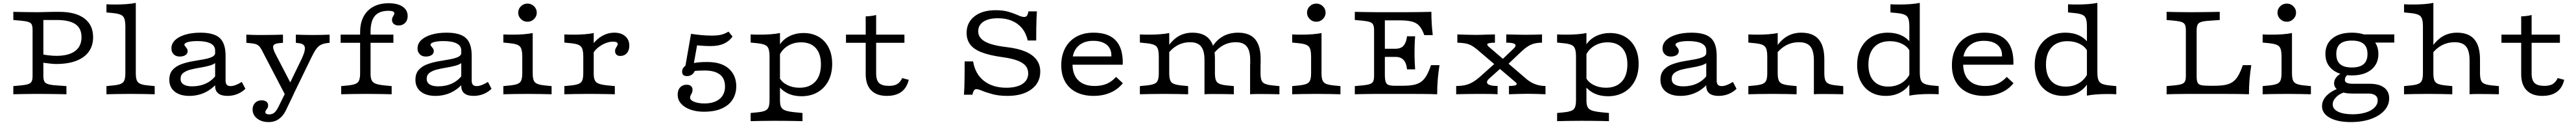

<svg xmlns="http://www.w3.org/2000/svg" viewBox="-20 -653 17913 866"><path d="M206.5 -201.6V-445.2Q206.5 -470.2 200.8 -482.7Q195.2 -495.2 177.8 -500.8Q160.5 -506.5 125.8 -509.7L72.6 -514.5V-571Q97.6 -570.2 127.8 -569.8Q158.1 -569.4 188.3 -569Q218.5 -568.5 243.5 -568.5Q269.4 -568.5 301.2 -569.8Q333.1 -571 358.1 -571H391.1Q505.6 -571 566.5 -525.4Q627.4 -479.8 627.4 -395.2Q627.4 -336.3 597.2 -294.8Q566.9 -253.2 509.7 -231.5Q452.4 -209.7 370.2 -209.7Q357.3 -209.7 335.5 -211.7Q313.7 -213.7 294.8 -216.5Q275.8 -219.4 271 -221V-277.4Q286.3 -273.4 316.9 -269.8Q347.6 -266.1 371 -266.1Q457.3 -266.1 502 -299.2Q546.8 -332.3 546.8 -396Q546.8 -456.5 504.4 -485.5Q462.1 -514.5 374.2 -514.5H281.5V-201.6ZM235.5 -2.4Q211.3 -2.4 182.7 -2Q154 -1.6 125.4 -1.2Q96.8 -0.8 72.6 0V-56.5L125.8 -61.3Q159.7 -64.5 177 -70.6Q194.4 -76.6 200.4 -89.5Q206.5 -102.4 206.5 -125.8V-201.6H281.5V-125.8Q281.5 -91.9 296 -79.4Q310.5 -66.9 354 -62.9L441.9 -56.5V0Q412.1 -0.8 378.2 -1.2Q344.4 -1.6 311.3 -2Q278.2 -2.4 249.2 -2.4H244.4Z M887.9 -2.4Q834.7 -2.4 796 -1.6Q757.3 -0.8 720.2 0V-56.5L769.4 -61.3Q819.4 -66.1 835.5 -82.3Q851.6 -98.4 851.6 -142.7V-206.5H924.2V-142.7Q924.2 -98.4 940.3 -82.3Q956.5 -66.1 1006.5 -61.3L1055.6 -56.5V0Q1018.5 -0.8 979.8 -1.6Q941.1 -2.4 887.9 -2.4ZM851.6 -206.5V-472.6Q851.6 -521.8 835.5 -539.5Q819.4 -557.3 769.4 -562.1L720.2 -566.9V-623.4Q731.5 -622.6 748.4 -622.2Q765.3 -621.8 785.5 -621.8Q824.2 -621.8 860.9 -624.6Q897.6 -627.4 924.2 -633.1V-623.4V-206.5Z M1475.8 -206.5V-303.2Q1475.8 -335.5 1444 -352Q1412.1 -368.5 1351.6 -368.5Q1312.1 -368.5 1287.1 -361.7Q1262.1 -354.8 1262.1 -343.5Q1262.1 -337.9 1267.7 -331.9Q1273.4 -325.8 1279 -317.7Q1284.7 -309.7 1284.7 -297.6Q1284.7 -281.5 1269.4 -271.4Q1254 -261.3 1229 -261.3Q1203.2 -261.3 1187.5 -277Q1171.8 -292.7 1171.8 -317.7Q1171.8 -350.8 1197.2 -375Q1222.6 -399.2 1268.1 -412.9Q1313.7 -426.6 1374.2 -426.6Q1467.7 -426.6 1508.1 -389.5Q1548.4 -352.4 1548.4 -266.9V-206.5ZM1296 11.3Q1231.5 11.3 1194.4 -18.5Q1157.3 -48.4 1157.3 -100Q1157.3 -143.5 1180.2 -169Q1203.2 -194.4 1239.5 -207.7Q1275.8 -221 1316.5 -228.2Q1357.3 -235.5 1393.5 -241.5Q1429.8 -247.6 1453.2 -258.1Q1476.6 -268.5 1476.6 -289.5L1485.5 -223.4Q1468.5 -207.3 1438.3 -198.8Q1408.1 -190.3 1373 -184.7Q1337.9 -179 1306.9 -171.4Q1275.8 -163.7 1255.6 -148.8Q1235.5 -133.9 1235.5 -106.5Q1235.5 -81.5 1256 -68.1Q1276.6 -54.8 1316.1 -54.8Q1369.4 -54.8 1413.3 -75.4Q1457.3 -96 1486.3 -137.9L1487.1 -74.2Q1448.4 -31.5 1400.4 -10.1Q1352.4 11.3 1296 11.3ZM1548.4 -94.4Q1548.4 -75 1556.9 -65.7Q1565.3 -56.5 1583.1 -56.5Q1599.2 -56.5 1619.4 -64.1Q1639.5 -71.8 1661.3 -85.5L1686.3 -37.9Q1661.3 -13.7 1629.4 -1.2Q1597.6 11.3 1561.3 11.3Q1519.4 11.3 1497.6 -6Q1475.8 -23.4 1475.8 -57.3V-206.5H1548.4Z M1963.7 6.5 1810.5 -286.3Q1798.4 -311.3 1788.7 -324.6Q1779 -337.9 1765.3 -344.4Q1751.6 -350.8 1725.8 -353.2L1692.7 -356.5V-412.9Q1707.3 -412.1 1733.9 -411.3Q1760.5 -410.5 1783.1 -410.5H1785.5H1783.9Q1810.5 -410.5 1841.9 -410.9Q1873.4 -411.3 1901.6 -411.7Q1929.8 -412.1 1947.6 -412.9V-356.5L1920.2 -354Q1887.1 -350.8 1880.6 -336.7Q1874.2 -322.6 1891.9 -285.5L2013.7 -52.4L1987.1 -59.7L2076.6 -243.5Q2096 -284.7 2099.2 -307.7Q2102.4 -330.6 2091.5 -341.1Q2080.6 -351.6 2057.3 -354L2037.1 -356.5V-412.9Q2064.5 -412.1 2094.8 -411.3Q2125 -410.5 2154.8 -410.5Q2185.5 -410.5 2215.7 -411.3Q2246 -412.1 2271.8 -412.9V-356.5L2251.6 -354Q2226.6 -350.8 2209.3 -341.5Q2191.9 -332.3 2177 -311.3Q2162.1 -290.3 2143.5 -251.6L2017.7 6.5ZM1847.6 192.7Q1799.2 192.7 1767.7 168.1Q1736.3 143.5 1736.3 105.6Q1736.3 77.4 1753.6 59.7Q1771 41.9 1799.2 41.9Q1820.2 41.9 1832.3 51.6Q1844.4 61.3 1844.4 77.4Q1844.4 88.7 1839.5 96.4Q1834.7 104 1829.8 110.1Q1825 116.1 1825 123.4Q1825 139.5 1851.6 139.5Q1872.6 139.5 1887.1 127.8Q1901.6 116.1 1916.1 87.1L1973.4 -29L2021.8 -0.8L1969.4 108.1Q1955.6 137.1 1937.5 155.6Q1919.4 174.2 1897.2 183.5Q1875 192.7 1847.6 192.7Z M2348.4 -356.5V-412.9H2715.3V-356.5ZM2520.2 -2.4Q2466.9 -2.4 2428.2 -1.6Q2389.5 -0.8 2352.4 0V-56.5L2401.6 -61.3Q2451.6 -66.1 2467.7 -82.3Q2483.9 -98.4 2483.9 -142.7V-206.5H2556.5V-142.7Q2556.5 -112.9 2564.5 -96.4Q2572.6 -79.8 2593.5 -72.6Q2614.5 -65.3 2653.2 -61.3L2703.2 -56.5V0Q2676.6 -0.8 2649.2 -1.2Q2621.8 -1.6 2590.3 -2Q2558.9 -2.4 2520.2 -2.4ZM2483.9 -206.5V-430.6Q2483.9 -524.2 2536.7 -577.4Q2589.5 -630.6 2682.3 -630.6Q2744.4 -630.6 2779.4 -606.9Q2814.5 -583.1 2814.5 -541.9Q2814.5 -512.9 2797.2 -494.8Q2779.8 -476.6 2751.6 -476.6Q2730.6 -476.6 2718.1 -487.1Q2705.6 -497.6 2705.6 -515.3Q2705.6 -525.8 2709.7 -533.5Q2713.7 -541.1 2717.7 -548Q2721.8 -554.8 2721.8 -561.3Q2721.8 -578.2 2681.5 -578.2Q2616.9 -578.2 2586.7 -543.1Q2556.5 -508.1 2556.5 -433.1V-206.5Z M3187.1 -206.5V-303.2Q3187.1 -335.5 3155.2 -352Q3123.4 -368.5 3062.9 -368.5Q3023.4 -368.5 2998.4 -361.7Q2973.4 -354.8 2973.4 -343.5Q2973.4 -337.9 2979 -331.9Q2984.7 -325.8 2990.3 -317.7Q2996 -309.7 2996 -297.6Q2996 -281.5 2980.6 -271.4Q2965.3 -261.3 2940.3 -261.3Q2914.5 -261.3 2898.8 -277Q2883.1 -292.7 2883.1 -317.7Q2883.1 -350.8 2908.5 -375Q2933.9 -399.2 2979.4 -412.9Q3025 -426.6 3085.5 -426.6Q3179 -426.6 3219.4 -389.5Q3259.7 -352.4 3259.7 -266.9V-206.5ZM3007.3 11.3Q2942.7 11.3 2905.6 -18.5Q2868.5 -48.4 2868.5 -100Q2868.5 -143.5 2891.5 -169Q2914.5 -194.4 2950.8 -207.7Q2987.1 -221 3027.8 -228.2Q3068.5 -235.5 3104.8 -241.5Q3141.1 -247.6 3164.5 -258.1Q3187.9 -268.5 3187.9 -289.5L3196.8 -223.4Q3179.8 -207.3 3149.6 -198.8Q3119.4 -190.3 3084.3 -184.7Q3049.2 -179 3018.1 -171.4Q2987.1 -163.7 2966.9 -148.8Q2946.8 -133.9 2946.8 -106.5Q2946.8 -81.5 2967.3 -68.1Q2987.9 -54.8 3027.4 -54.8Q3080.6 -54.8 3124.6 -75.4Q3168.5 -96 3197.6 -137.9L3198.4 -74.2Q3159.7 -31.5 3111.7 -10.1Q3063.7 11.3 3007.3 11.3ZM3259.7 -94.4Q3259.7 -75 3268.1 -65.7Q3276.6 -56.5 3294.4 -56.5Q3310.5 -56.5 3330.6 -64.1Q3350.8 -71.8 3372.6 -85.5L3397.6 -37.9Q3372.6 -13.7 3340.7 -1.2Q3308.9 11.3 3272.6 11.3Q3230.6 11.3 3208.9 -6Q3187.1 -23.4 3187.1 -57.3V-206.5H3259.7Z M3611.3 -206.5V-263.7Q3611.3 -312.9 3595.2 -330.6Q3579 -348.4 3529 -353.2L3479.8 -358.1V-414.5Q3491.1 -413.7 3508.1 -413.3Q3525 -412.9 3545.2 -412.9Q3583.9 -412.9 3620.6 -415.7Q3657.3 -418.5 3683.9 -424.2V-414.5V-206.5ZM3647.6 -2.4Q3594.4 -2.4 3555.6 -1.6Q3516.9 -0.8 3479.8 0V-56.5L3529 -61.3Q3579 -66.1 3595.2 -82.3Q3611.3 -98.4 3611.3 -142.7V-206.5H3683.9V-142.7Q3683.9 -98.4 3700 -82.3Q3716.1 -66.1 3766.1 -61.3L3815.3 -56.5V0Q3778.2 -0.8 3739.5 -1.6Q3700.8 -2.4 3647.6 -2.4ZM3647.6 -502.4Q3621 -502.4 3602 -521Q3583.1 -539.5 3583.1 -565.3Q3583.1 -591.1 3602 -609.7Q3621 -628.2 3647.6 -628.2Q3674.2 -628.2 3693.1 -609.7Q3712.1 -591.1 3712.1 -565.3Q3712.1 -539.5 3693.1 -521Q3674.2 -502.4 3647.6 -502.4Z M4071.8 -2.4Q4018.5 -2.4 3979.8 -1.6Q3941.1 -0.8 3904 0V-56.5L3953.2 -61.3Q4003.2 -66.1 4019.4 -82.3Q4035.5 -98.4 4035.5 -142.7V-206.5H4108.1V-142.7Q4108.1 -112.9 4116.1 -96.4Q4124.2 -79.8 4145.2 -72.6Q4166.1 -65.3 4204.8 -61.3L4254.8 -56.5V0Q4228.2 -0.8 4200.8 -1.2Q4173.4 -1.6 4141.9 -2Q4110.5 -2.4 4071.8 -2.4ZM4035.5 -206.5V-263.7Q4035.5 -312.9 4019.4 -330.6Q4003.2 -348.4 3953.2 -353.2L3904 -358.1V-414.5Q3915.3 -413.7 3932.3 -413.3Q3949.2 -412.9 3969.4 -412.9Q4008.1 -412.9 4044.8 -415.7Q4081.5 -418.5 4108.1 -424.2V-414.5V-206.5ZM4291.9 -265.3Q4275.8 -265.3 4266.1 -274.6Q4256.5 -283.9 4256.5 -299.2Q4256.5 -310.5 4261.3 -319Q4266.1 -327.4 4270.6 -334.7Q4275 -341.9 4275 -348.4Q4275 -364.5 4241.9 -364.5Q4216.1 -364.5 4188.7 -353.2Q4161.3 -341.9 4137.9 -323Q4114.5 -304 4101.6 -280.6L4099.2 -342.7Q4128.2 -383.1 4168.1 -404.8Q4208.1 -426.6 4251.6 -426.6Q4299.2 -426.6 4327.4 -402Q4355.6 -377.4 4355.6 -336.3Q4355.6 -304 4338.3 -284.7Q4321 -265.3 4291.9 -265.3Z M4874.2 121Q4821.8 121 4780.6 106.5Q4739.5 91.9 4715.7 65.3Q4691.9 38.7 4691.9 3.2Q4691.9 -29.8 4709.3 -48Q4726.6 -66.1 4754.8 -66.1Q4773.4 -66.1 4784.3 -56.9Q4795.2 -47.6 4795.2 -30.6Q4795.2 -17.7 4790.7 -8.9Q4786.3 0 4782.3 6.9Q4778.2 13.7 4778.2 23.4Q4778.2 41.1 4807.3 52.4Q4836.3 63.7 4878.2 63.7Q4945.2 63.7 4983.1 32.7Q5021 1.6 5021 -53.2Q5021 -110.5 4984.3 -137.5Q4947.6 -164.5 4880.6 -164.5Q4839.5 -164.5 4806.9 -161.3Q4774.2 -158.1 4752.4 -152.4H4737.9L4784.7 -418.5Q4824.2 -412.9 4858.5 -409.7Q4892.7 -406.5 4929.8 -406.5Q4971 -406.5 4996 -412.9Q5021 -419.4 5045.2 -433.9L5073.4 -400Q5050.8 -367.7 5013.7 -350.8Q4976.6 -333.9 4922.6 -333.9Q4895.2 -333.9 4869.8 -335.5Q4844.4 -337.1 4826.6 -338.7L4804.8 -216.1Q4823.4 -220.2 4846 -221.8Q4868.5 -223.4 4898.4 -223.4Q4996 -223.4 5047.6 -177.4Q5099.2 -131.5 5099.2 -54.8Q5099.2 -3.2 5073.8 36.7Q5048.4 76.6 4998.4 98.8Q4948.4 121 4874.2 121ZM4756.5 -125.8Q4722.6 -125.8 4722.6 -156.5Q4722.6 -179.8 4744.8 -197.2Q4766.9 -214.5 4796.8 -218.5L4818.5 -193.5Q4816.1 -162.1 4799.6 -144Q4783.1 -125.8 4756.5 -125.8Z M5366.9 183.9Q5313.7 183.9 5275 184.7Q5236.3 185.5 5199.2 186.3V129.8L5248.4 125Q5298.4 120.2 5314.5 104Q5330.6 87.9 5330.6 43.5V-206.5H5403.2V43.5Q5403.2 73.4 5411.7 89.5Q5420.2 105.6 5443.5 113.3Q5466.9 121 5509.7 125L5559.7 129.8V186.3Q5531.5 185.5 5502.4 185.1Q5473.4 184.7 5440.7 184.3Q5408.1 183.9 5366.9 183.9ZM5566.9 -424.2Q5627.4 -424.2 5672.2 -398Q5716.9 -371.8 5741.5 -323.8Q5766.1 -275.8 5766.1 -210.5Q5766.1 -142.7 5739.5 -92.3Q5712.9 -41.9 5664.9 -14.1Q5616.9 13.7 5552.4 13.7Q5499.2 13.7 5457.7 -6Q5416.1 -25.8 5389.5 -62.9L5400.8 -112.9Q5416.9 -82.3 5454.4 -63.7Q5491.9 -45.2 5538.7 -45.2Q5609.7 -45.2 5648.8 -87.5Q5687.9 -129.8 5687.9 -207.3Q5687.9 -280.6 5652 -320.2Q5616.1 -359.7 5550 -359.7Q5496 -359.7 5454.4 -333.1Q5412.9 -306.5 5394.4 -258.9L5387.9 -317.7Q5408.9 -367.7 5457.3 -396Q5505.6 -424.2 5566.9 -424.2ZM5330.6 -206.5V-263.7Q5330.6 -312.9 5314.5 -330.6Q5298.4 -348.4 5248.4 -353.2L5199.2 -358.1V-414.5Q5210.5 -413.7 5227.4 -413.3Q5244.4 -412.9 5264.5 -412.9Q5303.2 -412.9 5339.9 -415.7Q5376.6 -418.5 5403.2 -424.2V-414.5V-206.5Z M6146 11.3Q6075 11.3 6037.1 -27.4Q5999.2 -66.1 5999.2 -139.5V-206.5H6071.8V-144.4Q6071.8 -97.6 6092.3 -77.8Q6112.9 -58.1 6161.3 -58.1Q6196.8 -58.1 6218.1 -70.6Q6239.5 -83.1 6253.2 -112.1L6298.4 -100Q6285.5 -44.4 6247.2 -16.5Q6208.9 11.3 6146 11.3ZM5999.2 -206.5V-539.5Q6021 -540.3 6039.1 -542.7Q6057.3 -545.2 6071.8 -549.2V-206.5ZM5862.1 -356.5V-412.9H6268.5V-356.5Z M6984.7 11.3Q6925.8 11.3 6881.9 -0.4Q6837.9 -12.1 6809.7 -23.8Q6781.5 -35.5 6768.5 -35.5Q6758.1 -35.5 6751.6 -25.8Q6745.2 -16.1 6741.1 3.2H6682.3Q6683.9 -14.5 6685.1 -46Q6686.3 -77.4 6686.7 -123Q6687.1 -168.5 6687.1 -227.4H6746Q6760.5 -140.3 6821.4 -92.7Q6882.3 -45.2 6977.4 -45.2Q7048.4 -45.2 7088.7 -71.4Q7129 -97.6 7129 -144.4Q7129 -175 7111.3 -196.8Q7093.5 -218.5 7054 -233.5Q7014.5 -248.4 6948.4 -257.3Q6859.7 -269.4 6804.8 -290.7Q6750 -312.1 6725.4 -345.2Q6700.8 -378.2 6700.8 -425Q6700.8 -496.8 6755.2 -539.5Q6809.7 -582.3 6902.4 -582.3Q6957.3 -582.3 6995.2 -570.6Q7033.1 -558.9 7058.9 -547.2Q7084.7 -535.5 7101.6 -535.5Q7113.7 -535.5 7120.2 -544Q7126.6 -552.4 7130.6 -574.2H7189.5Q7187.9 -550.8 7186.7 -521Q7185.5 -491.1 7185.1 -454.4Q7184.7 -417.7 7184.7 -372.6H7125.8Q7114.5 -422.6 7086.3 -456.9Q7058.1 -491.1 7016.1 -508.9Q6974.2 -526.6 6918.5 -526.6Q6854 -526.6 6817.7 -502.8Q6781.5 -479 6781.5 -436.3Q6781.5 -406.5 6802.4 -384.7Q6823.4 -362.9 6866.9 -348.8Q6910.5 -334.7 6979 -326.6Q7057.3 -317.7 7108.9 -296Q7160.5 -274.2 7186.7 -239.5Q7212.9 -204.8 7212.9 -156.5Q7212.9 -79.8 7151.2 -34.3Q7089.5 11.3 6984.7 11.3Z M7583.9 11.3Q7515.3 11.3 7464.5 -13.7Q7413.7 -38.7 7386.3 -86.3Q7358.9 -133.9 7358.9 -200.8Q7358.9 -268.5 7385.9 -319.4Q7412.9 -370.2 7463.3 -398.4Q7513.7 -426.6 7583.1 -426.6Q7653.2 -426.6 7699.2 -402Q7745.2 -377.4 7766.9 -328.2Q7788.7 -279 7786.3 -204.8H7403.2L7402.4 -262.1H7707.3Q7708.9 -296.8 7694.4 -320.6Q7679.8 -344.4 7651.2 -357.3Q7622.6 -370.2 7581.5 -370.2Q7519.4 -370.2 7481.5 -337.9Q7443.5 -305.6 7437.1 -247.6L7439.5 -245.2Q7438.7 -239.5 7437.9 -229.8Q7437.1 -220.2 7437.1 -209.7Q7437.1 -136.3 7477 -96.8Q7516.9 -57.3 7591.1 -57.3Q7638.7 -57.3 7674.2 -72.2Q7709.7 -87.1 7740.3 -120.2L7787.1 -76.6Q7753.2 -33.9 7700.8 -11.3Q7648.4 11.3 7583.9 11.3Z M8073.4 -2.4Q8020.2 -2.4 7981.5 -1.6Q7942.7 -0.8 7905.6 0V-56.5L7954.8 -61.3Q8004.8 -66.1 8021 -82.3Q8037.1 -98.4 8037.1 -142.7V-206.5H8109.7V-142.7Q8109.7 -98.4 8125.8 -82.3Q8141.9 -66.1 8191.9 -61.3L8241.1 -56.5V0Q8204 -0.8 8165.3 -1.6Q8126.6 -2.4 8073.4 -2.4ZM8037.1 -206.5V-263.7Q8037.1 -312.9 8021 -330.6Q8004.8 -348.4 7954.8 -353.2L7905.6 -358.1V-414.5Q7916.9 -413.7 7933.9 -413.3Q7950.8 -412.9 7971 -412.9Q8009.7 -412.9 8046.4 -415.7Q8083.1 -418.5 8109.7 -424.2V-414.5V-206.5ZM8354.8 -206.5V-237.1Q8354.8 -301.6 8331 -331Q8307.3 -360.5 8254.8 -360.5Q8198.4 -360.5 8153.2 -330.6Q8108.1 -300.8 8075 -241.9L8075.8 -287.1Q8109.7 -355.6 8157.7 -391.1Q8205.6 -426.6 8271 -426.6Q8350 -426.6 8388.7 -381.5Q8427.4 -336.3 8427.4 -245.2V-206.5ZM8354.8 0V-206.5H8427.4V-142.7Q8427.4 -98.4 8443.5 -82.3Q8459.7 -66.1 8509.7 -61.3L8558.9 -56.5V0Q8531.5 -0.8 8496.4 -1.2Q8461.3 -1.6 8438.7 -1.6Q8416.1 -1.6 8396.4 -1.6Q8376.6 -1.6 8354.8 0ZM8672.6 -206.5V-237.1Q8672.6 -301.6 8648.8 -331Q8625 -360.5 8572.6 -360.5Q8516.1 -360.5 8471 -330.6Q8425.8 -300.8 8392.7 -241.9L8387.9 -286.3Q8416.1 -355.6 8466.9 -391.1Q8517.7 -426.6 8588.7 -426.6Q8667.7 -426.6 8706.5 -381.5Q8745.2 -336.3 8745.2 -245.2V-206.5ZM8671.8 0V-206.5H8744.4V-142.7Q8744.4 -98.4 8760.5 -82.3Q8776.6 -66.1 8826.6 -61.3L8875.8 -56.5V0Q8848.4 -0.8 8813.3 -1.2Q8778.2 -1.6 8755.6 -1.6Q8733.1 -1.6 8713.3 -1.6Q8693.5 -1.6 8671.8 0Z M9096 -206.5V-263.7Q9096 -312.9 9079.8 -330.6Q9063.7 -348.4 9013.7 -353.2L8964.5 -358.1V-414.5Q8975.8 -413.7 8992.7 -413.3Q9009.7 -412.9 9029.8 -412.9Q9068.5 -412.9 9105.2 -415.7Q9141.9 -418.5 9168.5 -424.2V-414.5V-206.5ZM9132.3 -2.4Q9079 -2.4 9040.3 -1.6Q9001.6 -0.8 8964.5 0V-56.5L9013.7 -61.3Q9063.7 -66.1 9079.8 -82.3Q9096 -98.4 9096 -142.7V-206.5H9168.5V-142.7Q9168.5 -98.4 9184.7 -82.3Q9200.8 -66.1 9250.8 -61.3L9300 -56.5V0Q9262.9 -0.8 9224.2 -1.6Q9185.5 -2.4 9132.3 -2.4ZM9132.3 -502.4Q9105.6 -502.4 9086.7 -521Q9067.7 -539.5 9067.7 -565.3Q9067.7 -591.1 9086.7 -609.7Q9105.6 -628.2 9132.3 -628.2Q9158.9 -628.2 9177.8 -609.7Q9196.8 -591.1 9196.8 -565.3Q9196.8 -539.5 9177.8 -521Q9158.9 -502.4 9132.3 -502.4Z M9562.9 -2.4Q9538.7 -2.4 9510.1 -2Q9481.5 -1.6 9452.8 -1.2Q9424.2 -0.8 9400 0V-56.5L9453.2 -61.3Q9487.1 -64.5 9504.4 -70.6Q9521.8 -76.6 9527.8 -89.5Q9533.9 -102.4 9533.9 -125.8V-445.2Q9533.9 -468.5 9527.8 -481.5Q9521.8 -494.4 9504.4 -500.4Q9487.1 -506.5 9453.2 -509.7L9400 -514.5V-571Q9424.2 -570.2 9452.8 -569.8Q9481.5 -569.4 9510.1 -569Q9538.7 -568.5 9562.9 -568.5H9572.6H9747.6Q9807.3 -568.5 9852.4 -569.4Q9897.6 -570.2 9932.3 -571Q9932.3 -529 9934.7 -489.9Q9937.1 -450.8 9941.9 -409.7H9883.1Q9867.7 -452.4 9848 -474.2Q9828.2 -496 9795.2 -504Q9762.1 -512.1 9705.6 -512.1H9608.9V-136.3Q9608.9 -104 9614.1 -87.1Q9619.4 -70.2 9634.3 -64.5Q9649.2 -58.9 9678.2 -58.9H9731.5Q9777.4 -58.9 9808.5 -64.9Q9839.5 -71 9860.9 -86.3Q9882.3 -101.6 9898.4 -129.4Q9914.5 -157.3 9929.8 -201.6H9988.7Q9980.6 -150 9976.6 -101.6Q9972.6 -53.2 9972.6 0Q9928.2 -1.6 9870.2 -2Q9812.1 -2.4 9736.3 -2.4H9572.6ZM9574.2 -258.9V-315.3H9765.3V-258.9ZM9762.9 -172.6Q9760.5 -199.2 9751.6 -218.5Q9742.7 -237.9 9725.8 -248.4Q9708.9 -258.9 9681.5 -258.9V-315.3Q9722.6 -315.3 9740.7 -338.7Q9758.9 -362.1 9762.9 -401.6H9819.4Q9816.1 -355.6 9815.7 -331.5Q9815.3 -307.3 9815.3 -287.1Q9815.3 -274.2 9815.3 -259.3Q9815.3 -244.4 9816.5 -223.8Q9817.7 -203.2 9819.4 -172.6Z M10471.8 0V-57.3Q10498.4 -57.3 10511.3 -60.5Q10524.2 -63.7 10525.4 -70.2Q10526.6 -76.6 10516.1 -84.7L10250.8 -309.7Q10229.8 -327.4 10211.3 -337.5Q10192.7 -347.6 10169.8 -352Q10146.8 -356.5 10112.9 -357.3V-414.5Q10136.3 -413.7 10172.6 -412.5Q10208.9 -411.3 10241.9 -411.3Q10254 -411.3 10269 -411.7Q10283.9 -412.1 10308.5 -412.9Q10333.1 -413.7 10374.2 -414.5V-357.3Q10347.6 -357.3 10334.3 -354Q10321 -350.8 10320.6 -345.2Q10320.2 -339.5 10329.8 -330.6L10594.4 -104.8Q10621.8 -81.5 10655.2 -69.4Q10688.7 -57.3 10725.8 -57.3V0Q10703.2 -0.8 10667.7 -2Q10632.3 -3.2 10600.8 -3.2Q10569.4 -3.2 10533.9 -2Q10498.4 -0.8 10471.8 0ZM10104.8 0V-57.3Q10139.5 -57.3 10166.9 -63.3Q10194.4 -69.4 10219.4 -83.9Q10244.4 -98.4 10271 -121.8L10388.7 -226.6L10433.1 -196.8L10335.5 -109.7Q10322.6 -98.4 10319.8 -88.7Q10316.9 -79 10323.8 -72.2Q10330.6 -65.3 10348 -61.3Q10365.3 -57.3 10392.7 -57.3V0Q10370.2 -1.6 10338.3 -2Q10306.5 -2.4 10262.1 -2.4Q10240.3 -2.4 10210.9 -2Q10181.5 -1.6 10152.8 -1.2Q10124.2 -0.8 10104.8 0ZM10454 -197.6 10411.3 -228.2 10504 -316.1Q10517.7 -329 10517.7 -338.3Q10517.7 -347.6 10502.4 -352.4Q10487.1 -357.3 10453.2 -357.3V-414.5Q10487.9 -413.7 10510.1 -413.3Q10532.3 -412.9 10549.6 -412.5Q10566.9 -412.1 10585.5 -412.1Q10623.4 -412.1 10653.6 -412.9Q10683.9 -413.7 10701.6 -414.5V-357.3Q10672.6 -357.3 10649.2 -351.6Q10625.8 -346 10604 -332.3Q10582.3 -318.5 10556.5 -294.4Z M10974.2 183.9Q10921 183.9 10882.3 184.7Q10843.5 185.5 10806.5 186.3V129.8L10855.6 125Q10905.6 120.2 10921.8 104Q10937.9 87.9 10937.9 43.5V-206.5H11010.5V43.5Q11010.5 73.4 11019 89.5Q11027.4 105.6 11050.8 113.3Q11074.2 121 11116.9 125L11166.9 129.8V186.3Q11138.7 185.5 11109.7 185.1Q11080.6 184.7 11048 184.3Q11015.3 183.9 10974.2 183.9ZM11174.2 -424.2Q11234.7 -424.2 11279.4 -398Q11324.2 -371.8 11348.8 -323.8Q11373.4 -275.8 11373.4 -210.5Q11373.4 -142.7 11346.8 -92.3Q11320.2 -41.9 11272.2 -14.1Q11224.2 13.7 11159.7 13.7Q11106.5 13.7 11064.9 -6Q11023.4 -25.8 10996.8 -62.9L11008.1 -112.9Q11024.2 -82.3 11061.7 -63.7Q11099.2 -45.2 11146 -45.2Q11216.9 -45.2 11256 -87.5Q11295.2 -129.8 11295.2 -207.3Q11295.2 -280.6 11259.3 -320.2Q11223.4 -359.7 11157.3 -359.7Q11103.2 -359.7 11061.7 -333.1Q11020.2 -306.5 11001.6 -258.9L10995.2 -317.7Q11016.1 -367.7 11064.5 -396Q11112.9 -424.2 11174.2 -424.2ZM10937.9 -206.5V-263.7Q10937.9 -312.9 10921.8 -330.6Q10905.6 -348.4 10855.6 -353.2L10806.5 -358.1V-414.5Q10817.7 -413.7 10834.7 -413.3Q10851.6 -412.9 10871.8 -412.9Q10910.5 -412.9 10947.2 -415.7Q10983.9 -418.5 11010.5 -424.2V-414.5V-206.5Z M11843.5 -206.5V-303.2Q11843.5 -335.5 11811.7 -352Q11779.8 -368.5 11719.4 -368.5Q11679.8 -368.5 11654.8 -361.7Q11629.8 -354.8 11629.8 -343.5Q11629.8 -337.9 11635.5 -331.9Q11641.1 -325.8 11646.8 -317.7Q11652.4 -309.7 11652.4 -297.6Q11652.4 -281.5 11637.1 -271.4Q11621.8 -261.3 11596.8 -261.3Q11571 -261.3 11555.2 -277Q11539.5 -292.7 11539.5 -317.7Q11539.5 -350.8 11564.9 -375Q11590.3 -399.2 11635.9 -412.9Q11681.5 -426.6 11741.9 -426.6Q11835.5 -426.6 11875.8 -389.5Q11916.1 -352.4 11916.1 -266.9V-206.5ZM11663.7 11.3Q11599.2 11.3 11562.1 -18.5Q11525 -48.4 11525 -100Q11525 -143.5 11548 -169Q11571 -194.4 11607.3 -207.7Q11643.5 -221 11684.3 -228.2Q11725 -235.5 11761.3 -241.5Q11797.6 -247.6 11821 -258.1Q11844.4 -268.5 11844.4 -289.5L11853.2 -223.4Q11836.3 -207.3 11806 -198.8Q11775.8 -190.3 11740.7 -184.7Q11705.6 -179 11674.6 -171.4Q11643.5 -163.7 11623.4 -148.8Q11603.2 -133.9 11603.2 -106.5Q11603.2 -81.5 11623.8 -68.1Q11644.4 -54.8 11683.9 -54.8Q11737.1 -54.8 11781 -75.4Q11825 -96 11854 -137.9L11854.8 -74.2Q11816.1 -31.5 11768.1 -10.1Q11720.2 11.3 11663.7 11.3ZM11916.1 -94.4Q11916.1 -75 11924.6 -65.7Q11933.1 -56.5 11950.8 -56.5Q11966.9 -56.5 11987.1 -64.1Q12007.3 -71.8 12029 -85.5L12054 -37.9Q12029 -13.7 11997.2 -1.2Q11965.3 11.3 11929 11.3Q11887.1 11.3 11865.3 -6Q11843.5 -23.4 11843.5 -57.3V-206.5H11916.1Z M12304 -2.4Q12250.8 -2.4 12212.1 -1.6Q12173.4 -0.8 12136.3 0V-56.5L12185.5 -61.3Q12235.5 -66.1 12251.6 -82.3Q12267.7 -98.4 12267.7 -142.7V-206.5H12340.3V-142.7Q12340.3 -98.4 12356.5 -82.3Q12372.6 -66.1 12422.6 -61.3L12471.8 -56.5V0Q12434.7 -0.8 12396 -1.6Q12357.3 -2.4 12304 -2.4ZM12267.7 -206.5V-263.7Q12267.7 -312.9 12251.6 -330.6Q12235.5 -348.4 12185.5 -353.2L12136.3 -358.1V-414.5Q12147.6 -413.7 12164.5 -413.3Q12181.5 -412.9 12201.6 -412.9Q12240.3 -412.9 12277 -415.7Q12313.7 -418.5 12340.3 -424.2V-414.5V-206.5ZM12591.9 -206.5V-233.9Q12591.9 -300.8 12567.7 -330.6Q12543.5 -360.5 12488.7 -360.5Q12430.6 -360.5 12384.7 -330.6Q12338.7 -300.8 12305.6 -242.7L12307.3 -287.1Q12341.1 -355.6 12389.9 -391.1Q12438.7 -426.6 12504.8 -426.6Q12585.5 -426.6 12625 -380.6Q12664.5 -334.7 12664.5 -241.1V-206.5ZM12591.9 0V-206.5H12664.5V-142.7Q12664.5 -98.4 12680.6 -82.3Q12696.8 -66.1 12746.8 -61.3L12796 -56.5V0Q12768.5 -0.8 12733.5 -1.2Q12698.4 -1.6 12675.8 -1.6Q12653.2 -1.6 12633.5 -1.6Q12613.7 -1.6 12591.9 0Z M13091.9 11.3Q13031.5 11.3 12986.7 -14.9Q12941.9 -41.1 12917.3 -89.5Q12892.7 -137.9 12892.7 -202.4Q12892.7 -270.2 12919.4 -320.6Q12946 -371 12994 -398.8Q13041.9 -426.6 13106.5 -426.6Q13159.7 -426.6 13201.2 -407.3Q13242.7 -387.9 13269.4 -350L13258.1 -300Q13242.7 -330.6 13205.2 -349.2Q13167.7 -367.7 13120.2 -367.7Q13049.2 -367.7 13010.1 -325.4Q12971 -283.1 12971 -205.6Q12971 -132.3 13006.9 -92.7Q13042.7 -53.2 13108.9 -53.2Q13163.7 -53.2 13205.2 -80.2Q13246.8 -107.3 13264.5 -154L13271 -95.2Q13250 -46 13202 -17.3Q13154 11.3 13091.9 11.3ZM13255.6 0V-206.5H13328.2V-150.8Q13328.2 -101.6 13344.4 -83.9Q13360.5 -66.1 13410.5 -61.3L13459.7 -56.5V0Q13448.4 -0.8 13431.9 -1.2Q13415.3 -1.6 13394.4 -1.6Q13355.6 -1.6 13319 1.2Q13282.3 4 13255.6 9.7ZM13255.6 -206.5V-472.6Q13255.6 -521.8 13239.5 -539.5Q13223.4 -557.3 13173.4 -562.1L13124.2 -566.9V-623.4Q13135.5 -622.6 13152.4 -622.2Q13169.4 -621.8 13189.5 -621.8Q13228.2 -621.8 13264.9 -624.6Q13301.6 -627.4 13328.2 -633.1V-623.4V-206.5Z M13776.6 11.3Q13708.1 11.3 13657.3 -13.7Q13606.5 -38.7 13579 -86.3Q13551.6 -133.9 13551.6 -200.8Q13551.6 -268.5 13578.6 -319.4Q13605.6 -370.2 13656 -398.4Q13706.5 -426.6 13775.8 -426.6Q13846 -426.6 13891.9 -402Q13937.9 -377.4 13959.7 -328.2Q13981.5 -279 13979 -204.8H13596L13595.2 -262.1H13900Q13901.6 -296.8 13887.1 -320.6Q13872.6 -344.4 13844 -357.3Q13815.3 -370.2 13774.2 -370.2Q13712.1 -370.2 13674.2 -337.9Q13636.3 -305.6 13629.8 -247.6L13632.3 -245.2Q13631.5 -239.5 13630.6 -229.8Q13629.8 -220.2 13629.8 -209.7Q13629.8 -136.3 13669.8 -96.8Q13709.7 -57.3 13783.9 -57.3Q13831.5 -57.3 13866.9 -72.2Q13902.4 -87.1 13933.1 -120.2L13979.8 -76.6Q13946 -33.9 13893.5 -11.3Q13841.1 11.3 13776.6 11.3Z M14326.6 11.3Q14266.1 11.3 14221.4 -14.9Q14176.6 -41.1 14152 -89.5Q14127.4 -137.9 14127.4 -202.4Q14127.4 -270.2 14154 -320.6Q14180.6 -371 14228.6 -398.8Q14276.6 -426.6 14341.1 -426.6Q14394.4 -426.6 14435.9 -407.3Q14477.4 -387.9 14504 -350L14492.7 -300Q14477.4 -330.6 14439.9 -349.2Q14402.4 -367.7 14354.8 -367.7Q14283.9 -367.7 14244.8 -325.4Q14205.6 -283.1 14205.6 -205.6Q14205.6 -132.3 14241.5 -92.7Q14277.4 -53.2 14343.5 -53.2Q14398.4 -53.2 14439.9 -80.2Q14481.5 -107.3 14499.2 -154L14505.6 -95.2Q14484.7 -46 14436.7 -17.3Q14388.7 11.3 14326.6 11.3ZM14490.3 0V-206.5H14562.9V-150.8Q14562.9 -101.6 14579 -83.9Q14595.2 -66.1 14645.2 -61.3L14694.4 -56.5V0Q14683.1 -0.8 14666.5 -1.2Q14650 -1.6 14629 -1.6Q14590.3 -1.6 14553.6 1.2Q14516.9 4 14490.3 9.7ZM14490.3 -206.5V-472.6Q14490.3 -521.8 14474.2 -539.5Q14458.1 -557.3 14408.1 -562.1L14358.9 -566.9V-623.4Q14370.2 -622.6 14387.1 -622.2Q14404 -621.8 14424.2 -621.8Q14462.9 -621.8 14499.6 -624.6Q14536.3 -627.4 14562.9 -633.1V-623.4V-206.5Z M15207.3 -2.4Q15183.1 -2.4 15154.4 -2Q15125.8 -1.6 15097.2 -1.2Q15068.5 -0.8 15044.4 0V-56.5L15097.6 -61.3Q15131.5 -64.5 15148.8 -70.6Q15166.1 -76.6 15172.2 -89.5Q15178.2 -102.4 15178.2 -125.8V-369.4H15253.2V-125.8Q15253.2 -96 15259.3 -81.9Q15265.3 -67.7 15284.3 -63.3Q15303.2 -58.9 15341.9 -58.9H15375.8Q15421.8 -58.9 15452.8 -64.9Q15483.9 -71 15505.2 -86.3Q15526.6 -101.6 15542.7 -129.4Q15558.9 -157.3 15574.2 -201.6H15633.1Q15625 -150 15621 -101.6Q15616.9 -53.2 15616.9 0Q15572.6 -1.6 15514.5 -2Q15456.5 -2.4 15380.6 -2.4H15215.3ZM15207.3 -568.5H15216.1H15221Q15250 -568.5 15283.1 -569Q15316.1 -569.4 15350 -569.8Q15383.9 -570.2 15413.7 -571V-514.5L15325.8 -508.1Q15282.3 -504.8 15267.7 -491.9Q15253.2 -479 15253.2 -445.2V-369.4H15178.2V-445.2Q15178.2 -468.5 15172.2 -481.5Q15166.1 -494.4 15148.8 -500.4Q15131.5 -506.5 15097.6 -509.7L15044.4 -514.5V-571Q15068.5 -570.2 15097.2 -569.8Q15125.8 -569.4 15154.4 -569Q15183.1 -568.5 15207.3 -568.5Z M15843.5 -206.5V-263.7Q15843.5 -312.9 15827.4 -330.6Q15811.3 -348.4 15761.3 -353.2L15712.1 -358.1V-414.5Q15723.4 -413.7 15740.3 -413.3Q15757.3 -412.9 15777.4 -412.9Q15816.1 -412.9 15852.8 -415.7Q15889.5 -418.5 15916.1 -424.2V-414.5V-206.5ZM15879.8 -2.4Q15826.6 -2.4 15787.9 -1.6Q15749.2 -0.8 15712.1 0V-56.5L15761.3 -61.3Q15811.3 -66.1 15827.4 -82.3Q15843.5 -98.4 15843.5 -142.7V-206.5H15916.1V-142.7Q15916.1 -98.4 15932.3 -82.3Q15948.4 -66.1 15998.4 -61.3L16047.6 -56.5V0Q16010.5 -0.8 15971.8 -1.6Q15933.1 -2.4 15879.8 -2.4ZM15879.8 -502.4Q15853.2 -502.4 15834.3 -521Q15815.3 -539.5 15815.3 -565.3Q15815.3 -591.1 15834.3 -609.7Q15853.2 -628.2 15879.8 -628.2Q15906.5 -628.2 15925.4 -609.7Q15944.4 -591.1 15944.4 -565.3Q15944.4 -539.5 15925.4 -521Q15906.5 -502.4 15879.8 -502.4Z M16325 192.7Q16233.1 192.7 16179 162.9Q16125 133.1 16125 82.3Q16125 43.5 16154.8 11.7Q16184.7 -20.2 16243.5 -42.7L16299.2 -18.5Q16252.4 -8.1 16225.8 17.3Q16199.2 42.7 16199.2 70.2Q16199.2 102.4 16236.3 120.6Q16273.4 138.7 16337.1 138.7Q16388.7 138.7 16428.2 126.6Q16467.7 114.5 16489.9 92.3Q16512.1 70.2 16512.1 41.9Q16512.1 19.4 16495.2 7.3Q16478.2 -4.8 16447.6 -4.8H16334.7Q16277.4 -4.8 16243.1 -24.2Q16208.9 -43.5 16208.9 -75.8Q16208.9 -96 16221 -113.3Q16233.1 -130.6 16258.1 -145.2L16306.5 -137.9Q16295.2 -129.8 16289.5 -120.2Q16283.9 -110.5 16283.9 -98.4Q16283.9 -85.5 16298 -79Q16312.1 -72.6 16339.5 -72.6H16456.5Q16521 -72.6 16556.5 -46.4Q16591.9 -20.2 16591.9 28.2Q16591.9 75.8 16557.7 113.3Q16523.4 150.8 16463.3 171.8Q16403.2 192.7 16325 192.7ZM16332.3 -130.6Q16246.8 -130.6 16197.6 -170.6Q16148.4 -210.5 16148.4 -279Q16148.4 -348.4 16197.6 -387.5Q16246.8 -426.6 16332.3 -426.6Q16418.5 -426.6 16467.7 -387.1Q16516.9 -347.6 16516.9 -279Q16516.9 -210.5 16467.7 -170.6Q16418.5 -130.6 16332.3 -130.6ZM16332.3 -185.5Q16387.1 -185.5 16414.1 -208.5Q16441.1 -231.5 16441.1 -279Q16441.1 -326.6 16414.1 -349.2Q16387.1 -371.8 16332.3 -371.8Q16277.4 -371.8 16250.8 -349.2Q16224.2 -326.6 16224.2 -279Q16224.2 -231.5 16250.8 -208.5Q16277.4 -185.5 16332.3 -185.5ZM16450 -358.1 16345.2 -414.5H16627.4V-358.1Z M16862.9 -2.4Q16809.7 -2.4 16771 -1.6Q16732.3 -0.8 16695.2 0V-56.5L16744.4 -61.3Q16794.4 -66.1 16810.5 -82.3Q16826.6 -98.4 16826.6 -142.7V-206.5H16899.2V-142.7Q16899.2 -98.4 16915.3 -82.3Q16931.5 -66.1 16981.5 -61.3L17030.6 -56.5V0Q16993.5 -0.8 16954.8 -1.6Q16916.1 -2.4 16862.9 -2.4ZM17150.8 -206.5V-233.9Q17150.8 -300.8 17126.6 -330.6Q17102.4 -360.5 17047.6 -360.5Q16989.5 -360.5 16943.5 -330.6Q16897.6 -300.8 16864.5 -242.7L16866.1 -287.1Q16900 -355.6 16948.8 -391.1Q16997.6 -426.6 17063.7 -426.6Q17144.4 -426.6 17183.9 -380.6Q17223.4 -334.7 17223.4 -241.1V-206.5ZM17150.8 0V-206.5H17223.4V-142.7Q17223.4 -98.4 17239.5 -82.3Q17255.6 -66.1 17305.6 -61.3L17354.8 -56.5V0Q17327.4 -0.8 17292.3 -1.2Q17257.3 -1.6 17234.7 -1.6Q17212.1 -1.6 17192.3 -1.6Q17172.6 -1.6 17150.8 0ZM16826.6 -206.5V-472.6Q16826.6 -521.8 16810.5 -539.5Q16794.4 -557.3 16744.4 -562.1L16695.2 -566.9V-623.4Q16706.5 -622.6 16723.4 -622.2Q16740.3 -621.8 16760.5 -621.8Q16799.2 -621.8 16835.9 -624.6Q16872.6 -627.4 16899.2 -633.1V-623.4V-206.5Z M17656.5 11.3Q17585.5 11.3 17547.6 -27.4Q17509.7 -66.1 17509.7 -139.5V-206.5H17582.3V-144.4Q17582.3 -97.6 17602.8 -77.8Q17623.4 -58.1 17671.8 -58.1Q17707.3 -58.1 17728.6 -70.6Q17750 -83.1 17763.7 -112.1L17808.9 -100Q17796 -44.4 17757.7 -16.5Q17719.4 11.3 17656.5 11.3ZM17509.7 -206.5V-539.5Q17531.5 -540.3 17549.6 -542.7Q17567.7 -545.2 17582.3 -549.2V-206.5ZM17372.6 -356.5V-412.9H17779V-356.5Z"/></svg>

Font: Playfair 5pt SemiExpanded Light
Style: Regular
Weight: 300
Width: 6
Designer: Claus Eggers Sørensen
Foundry: Claus Eggers Sørensen
Version: Version 2.203